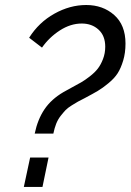

<svg xmlns="http://www.w3.org/2000/svg" viewBox="-20 -739 516 759"><path d="M117.2 -210.9Q128.9 -267.1 155.8 -306.9Q182.6 -346.7 231 -375Q240.2 -380.4 263.2 -392.8Q286.1 -405.3 300.5 -413.3Q314.9 -421.4 335 -437Q355 -452.6 366.7 -467.8Q378.4 -482.9 387.2 -505.6Q396 -528.3 396 -554.2Q396 -597.7 369.6 -621.8Q343.3 -646 303.2 -646Q258.8 -646 216.6 -618.7Q174.3 -591.3 146 -550.8L95.2 -589.8Q133.3 -650.4 194.8 -684.8Q256.3 -719.2 320.8 -719.2Q386.7 -719.2 431.4 -679.7Q476.1 -640.1 476.1 -566.9Q476.1 -529.8 467 -499.8Q458 -469.7 445.3 -449.7Q432.6 -429.7 408.9 -410.2Q385.3 -390.6 366.2 -379.4Q347.2 -368.2 314.9 -351.1Q296.4 -341.8 288.1 -337.2Q279.8 -332.5 263.7 -322.5Q247.6 -312.5 239 -303.5Q230.5 -294.4 219.7 -280.8Q209 -267.1 202.1 -249.8Q195.3 -232.4 190.9 -210.9ZM74.2 0 99.1 -116.2H171.9L147.9 0Z"/></svg>

Font: Rawline Medium
Style: Italic
Weight: 500
Italic angle: -12°
Designer: Matt McInerney, Pablo Impallari, Rodrigo Fuenzalida
Foundry: Matt McInerney, Pablo Impallari, Rodrigo Fuenzalida
Version: Version 4.020;PS 004.020;hotconv 1.0.88;makeotf.lib2.5.64775